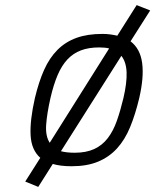

<svg xmlns="http://www.w3.org/2000/svg" viewBox="-20 -642 609 753"><path d="M138 -23Q103 -54 100 -112Q97 -170 117 -258Q132 -321 153 -368Q174 -415 205.5 -446.5Q237 -478 280 -493.5Q323 -509 381 -509Q398 -509 412.5 -507Q427 -505 440 -502L516 -622L569 -601L492 -480Q530 -451 537.5 -395Q545 -339 526 -257Q511 -194 490.5 -144Q470 -94 439 -60Q408 -26 364.5 -8Q321 10 261 10Q217 10 187 1L130 91L79 70ZM273 -43Q318 -43 349.5 -57.5Q381 -72 402.5 -100Q424 -128 438 -167.5Q452 -207 464 -257Q478 -317 476.5 -358Q475 -399 456 -423L219 -49Q241 -43 273 -43ZM178 -258Q164 -196 161 -152Q158 -108 175 -82L408 -452Q393 -456 369 -456Q328 -456 297.5 -444.5Q267 -433 244.5 -409Q222 -385 206 -347.5Q190 -310 178 -258Z"/></svg>

Font: Panefresco 250wt
Style: Italic
Weight: 300
Version: Version 1.000